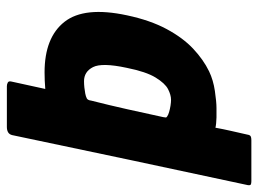

<svg xmlns="http://www.w3.org/2000/svg" viewBox="-144 -514 734 545"><g transform="rotate(-90 222.5 -241.0)"><path d="M452 -247Q438 -181 413 -134.5Q388 -88 357 -59Q326 -30 293 -14Q268 -2 237 2.5Q206 7 189 7Q177 7 171.5 7Q166 7 162 7Q155 7 145.5 6Q136 5 133 4Q129 26 124 48Q119 70 114 92Q113 100 110 103Q107 106 97 106Q68 106 39 106Q10 106 -19 106Q-25 106 -28 104.5Q-31 103 -30 96Q6 -71 41.5 -238.5Q77 -406 112 -573Q114 -581 120 -584.5Q126 -588 135 -588Q164 -588 193 -588Q222 -588 251 -588Q256 -588 261 -585.5Q266 -583 264 -575Q259 -551 253.5 -527Q248 -503 243 -479Q255 -480 266.5 -480.5Q278 -481 290 -481Q389 -481 433.5 -424.5Q478 -368 452 -247ZM303 -248Q318 -318 305 -343.5Q292 -369 265 -369Q256 -369 247 -368Q238 -367 230 -365.5Q222 -364 216 -361Q211 -358 210 -349Q197 -298 185.5 -246.5Q174 -195 163 -144Q162 -138 162 -136.5Q162 -135 165 -133Q169 -130 177.5 -127.5Q186 -125 195.5 -123.5Q205 -122 212 -122Q226 -122 242.5 -130.5Q259 -139 275.5 -166Q292 -193 303 -248Z"/></g></svg>

Font: Glory ExtraBold
Style: Italic
Weight: 800
Italic angle: -12°
Version: Version 1.011